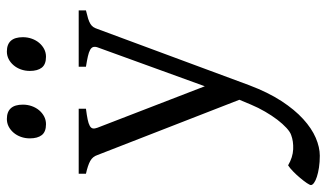

<svg xmlns="http://www.w3.org/2000/svg" viewBox="-238 -487 946 556"><g transform="rotate(-90 235.0 -209.0)"><path d="M482.9 -433.1Q468.3 -429.7 459 -426.8Q449.7 -423.8 443.8 -420.2Q438 -416.5 434.8 -411.9Q431.6 -407.2 429.2 -399.9L266.1 40Q245.6 94.2 220.5 132.8Q195.3 171.4 168.2 196Q141.1 220.7 113.8 232.4Q86.4 244.1 62 244.1Q43.5 244.1 27.8 241.7Q12.2 239.3 1 235.6Q-10.3 231.9 -16.6 227.3Q-22.9 222.7 -22.9 218.3Q-22.9 215.3 -17.1 206.5Q-11.2 197.8 -2.4 187.3Q6.3 176.8 16.4 167Q26.4 157.2 34.2 152.3Q57.6 166 80.8 167Q104 168 122.1 161.1Q130.9 158.2 142.6 147.5Q154.3 136.7 166.3 121.1Q178.2 105.5 189.7 85.7Q201.2 65.9 210 44.9L224.1 11.2L64 -399.9Q59.6 -413.6 46.9 -420.7Q34.2 -427.7 9.8 -433.1V-454.1H198.2V-433.1Q179.2 -430.7 167.2 -428.2Q155.3 -425.8 148.7 -422.1Q142.1 -418.5 141.1 -413.1Q140.1 -407.7 143.1 -399.9L263.2 -88.9L376 -399.9Q378.4 -407.2 376.7 -412.4Q375 -417.5 368.4 -421.1Q361.8 -424.8 349.9 -427.5Q337.9 -430.2 319.8 -433.1V-454.1H482.9ZM405.3 -615.7Q405.3 -602.1 400.9 -589.8Q396.5 -577.6 388.9 -568.6Q381.3 -559.6 371.1 -554.2Q360.8 -548.8 348.6 -548.8Q326.7 -548.8 317.1 -561Q307.6 -573.2 307.6 -595.7Q307.6 -609.4 312 -621.6Q316.4 -633.8 324.2 -642.8Q332 -651.9 342 -657Q352.1 -662.1 363.8 -662.1Q405.3 -662.1 405.3 -615.7ZM210 -615.7Q210 -602.1 205.6 -589.8Q201.2 -577.6 193.6 -568.6Q186 -559.6 175.8 -554.2Q165.5 -548.8 153.3 -548.8Q131.3 -548.8 121.8 -561Q112.3 -573.2 112.3 -595.7Q112.3 -609.4 116.7 -621.6Q121.1 -633.8 128.9 -642.8Q136.7 -651.9 146.7 -657Q156.7 -662.1 168.5 -662.1Q210 -662.1 210 -615.7Z"/></g></svg>

Font: Gentium Unicode
Style: Regular
Weight: 400
Version: Version 1.009